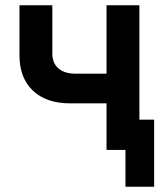

<svg xmlns="http://www.w3.org/2000/svg" viewBox="-20 -570 640 730"><path d="M385 0V-177H247Q156 -177 105 -225.5Q54 -274 54 -360V-550H179V-366Q179 -330 202 -310Q225 -290 266 -290H385V-550H510V-115H566V140H457V0Z"/></svg>

Font: Pitagon Sans Mono
Style: Bold
Weight: 700
Monospace: yes
Designer: Travis Tran
Foundry: Pitagon
Version: Version 1.001; ttfautohint (v1.8.4.7-5d5b);gftools[0.9.26]